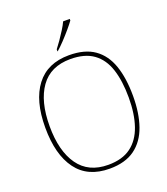

<svg xmlns="http://www.w3.org/2000/svg" viewBox="-166 -1046 1018 1170"><g transform="rotate(-20 343.0 -460.5)"><path d="M343 10Q201 10 129.5 -87Q58 -184 58 -359Q58 -534 131 -629.5Q204 -725 344 -725Q446 -725 508 -681.5Q570 -638 598.5 -556Q627 -474 627 -358Q627 -247 598 -164Q569 -81 506.5 -35.5Q444 10 343 10ZM343 -15Q434 -15 490 -56.5Q546 -98 572.5 -175Q599 -252 599 -358Q599 -466 574 -542.5Q549 -619 493 -659.5Q437 -700 344 -700Q215 -700 150.5 -609.5Q86 -519 86 -358Q86 -197 150.5 -106Q215 -15 343 -15ZM287 -784Q302 -803 320 -829Q338 -855 355 -882Q372 -909 382 -931H425V-921Q413 -904 388.5 -875Q364 -846 337 -817.5Q310 -789 289 -771H287Z"/></g></svg>

Font: Noto Serif Telugu Thin
Style: Regular
Weight: 100
Designer: Jelle Bosma - Monotype Design Team
Foundry: Monotype Imaging Inc.
Version: Version 2.005; ttfautohint (v1.8.4.7-5d5b)